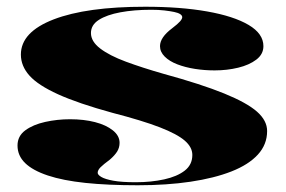

<svg xmlns="http://www.w3.org/2000/svg" viewBox="-20 -535 849 570"><path d="M389 15Q300 15 233.5 8Q167 1 122 -14Q77 -29 54.5 -51Q32 -73 32 -103Q32 -131 55 -148Q78 -165 114 -173Q150 -181 188 -181Q229 -181 262 -172.5Q295 -164 315 -148Q335 -132 335 -111Q335 -97 328 -85.5Q321 -74 306 -61Q287 -47 278.5 -38.5Q270 -30 270 -22Q270 -16 281 -9.5Q292 -3 316.5 1.5Q341 6 383 6Q429 6 467.5 -2.5Q506 -11 528.5 -28.5Q551 -46 551 -75Q551 -98 528.5 -117.5Q506 -137 454.5 -157Q403 -177 314 -200Q212 -228 152.5 -255Q93 -282 67.5 -310.5Q42 -339 42 -373Q42 -440 139.5 -477.5Q237 -515 411 -515Q516 -515 595 -501Q674 -487 718 -461Q762 -435 762 -398Q762 -374 741 -358Q720 -342 687 -334Q654 -326 617 -326Q587 -326 558.5 -330.5Q530 -335 506.5 -344Q483 -353 469 -367Q455 -381 455 -398Q455 -424 491 -451Q508 -464 514.5 -471.5Q521 -479 521 -484Q521 -489 515 -493Q509 -497 497 -499.5Q485 -502 468 -504Q451 -506 429 -506Q378 -506 337.5 -498.5Q297 -491 273.5 -476Q250 -461 250 -437Q250 -412 277.5 -391Q305 -370 353.5 -352Q402 -334 465 -316Q578 -285 645.5 -257.5Q713 -230 743 -203.5Q773 -177 773 -146Q773 -106 745.5 -76Q718 -46 667 -26Q616 -6 545.5 4.5Q475 15 389 15Z"/></svg>

Font: Kalnia SemiExpanded SemiBold
Style: Regular
Weight: 600
Width: 6
Designer: Frida Medrano
Foundry: Frida Medrano
Version: Version 1.105